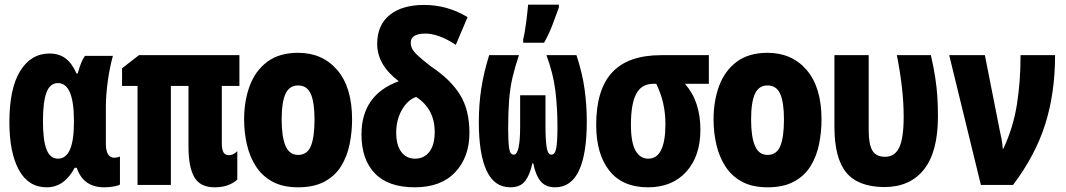

<svg xmlns="http://www.w3.org/2000/svg" viewBox="-20 -788 4540 818"><path d="M179 10Q101 10 60.5 -64Q20 -138 20 -268Q20 -411 66 -485.5Q112 -560 191 -560Q232 -560 259.5 -539Q287 -518 306 -475H311Q318 -500 325.5 -519Q333 -538 342 -550H461Q448 -504 439.5 -444Q431 -384 431 -329V-177Q431 -116 467 -116Q479 -116 491 -121V-2Q487 2 467 6Q447 10 424 10Q335 10 307 -73H298Q254 10 179 10ZM227 -112Q295 -112 295 -267V-273Q295 -434 227 -434Q193 -434 178 -394Q163 -354 163 -272Q163 -189 178.5 -150.5Q194 -112 227 -112Z M894 10Q833 10 808 -33Q783 -76 783 -164V-422H708V0H566V-422H500V-497L572 -553H1000V-422H925V-179Q925 -151 932 -139Q939 -127 955 -127Q966 -127 975 -132Q984 -137 991 -144V-23Q978 -10 953.5 0Q929 10 894 10Z M1250 10Q1185 10 1141 -14Q1097 -38 1070.5 -79Q1044 -120 1032 -172Q1020 -224 1020 -279Q1020 -358 1044 -422.5Q1068 -487 1119 -525Q1170 -563 1250 -563Q1354 -563 1417 -489.5Q1480 -416 1480 -279Q1480 -225 1469.5 -173.5Q1459 -122 1433.5 -80.5Q1408 -39 1363 -14.5Q1318 10 1250 10ZM1250 -128Q1289 -128 1304.5 -166Q1320 -204 1320 -279Q1320 -352 1304 -388Q1288 -424 1250 -424Q1213 -424 1196.5 -388.5Q1180 -353 1180 -279Q1180 -205 1196.5 -166.5Q1213 -128 1250 -128Z M1747 10Q1634 10 1577 -49.5Q1520 -109 1520 -215Q1520 -384 1679 -442Q1587 -511 1587 -601Q1587 -681 1640 -724Q1693 -767 1787 -767Q1886 -767 1972 -715L1922 -597Q1884 -622 1851.5 -633.5Q1819 -645 1793 -645Q1730 -645 1730 -606Q1730 -592 1736.5 -579.5Q1743 -567 1761.5 -550Q1780 -533 1816 -505Q1899 -450 1939.5 -385Q1980 -320 1980 -222Q1980 -119 1919.5 -54.5Q1859 10 1747 10ZM1748 -112Q1787 -112 1809.5 -141.5Q1832 -171 1832 -226Q1832 -324 1753 -375Q1716 -362 1692 -319.5Q1668 -277 1668 -223Q1668 -170 1689.5 -141Q1711 -112 1748 -112Z M2154 10Q2086 10 2053 -61Q2020 -132 2020 -268Q2020 -343 2030.5 -411Q2041 -479 2064 -553H2191Q2174 -503 2163.5 -458Q2153 -413 2149 -361.5Q2145 -310 2145 -238Q2145 -185 2149 -157Q2153 -129 2169 -129Q2196 -129 2196 -249V-382H2304V-249Q2304 -192 2309 -160.5Q2314 -129 2329 -129Q2345 -129 2350 -158Q2355 -187 2355 -247Q2355 -330 2346 -402.5Q2337 -475 2308 -553H2436Q2461 -477 2470.5 -408.5Q2480 -340 2480 -271Q2480 -132 2446.5 -61Q2413 10 2345 10Q2305 10 2283.5 -15.5Q2262 -41 2252 -92H2248Q2238 -44 2217.5 -17Q2197 10 2154 10ZM2209 -621Q2212 -631 2215.5 -651.5Q2219 -672 2222 -695Q2225 -718 2227 -738Q2229 -758 2230 -768H2361V-756Q2348 -720 2333.5 -681.5Q2319 -643 2298 -606H2209Z M2741 10Q2632 10 2576 -61Q2520 -132 2520 -256Q2520 -406 2588 -479.5Q2656 -553 2797 -553H3000V-431H2898Q2964 -357 2964 -235Q2964 -123 2904 -56.5Q2844 10 2741 10ZM2742 -112Q2815 -112 2815 -260Q2815 -305 2805.5 -347.5Q2796 -390 2776 -431H2764Q2713 -431 2690.5 -388Q2668 -345 2668 -257Q2668 -181 2687.5 -146.5Q2707 -112 2742 -112Z M3250 10Q3185 10 3141 -14Q3097 -38 3070.5 -79Q3044 -120 3032 -172Q3020 -224 3020 -279Q3020 -358 3044 -422.5Q3068 -487 3119 -525Q3170 -563 3250 -563Q3354 -563 3417 -489.5Q3480 -416 3480 -279Q3480 -225 3469.5 -173.5Q3459 -122 3433.5 -80.5Q3408 -39 3363 -14.5Q3318 10 3250 10ZM3250 -128Q3289 -128 3304.5 -166Q3320 -204 3320 -279Q3320 -352 3304 -388Q3288 -424 3250 -424Q3213 -424 3196.5 -388.5Q3180 -353 3180 -279Q3180 -205 3196.5 -166.5Q3213 -128 3250 -128Z M3747 9Q3635 8 3585 -53.5Q3535 -115 3535 -248V-553H3681V-232Q3681 -174 3696.5 -147Q3712 -120 3751 -120Q3792 -120 3811 -159.5Q3830 -199 3830 -291Q3830 -351 3822.5 -416.5Q3815 -482 3801 -553H3946Q3958 -500 3964.5 -457.5Q3971 -415 3973.5 -376Q3976 -337 3976 -292Q3976 -141 3916.5 -66Q3857 9 3747 9Z M4159 0 4024 -553H4176L4239 -234Q4244 -213 4247.5 -193.5Q4251 -174 4252 -155H4255Q4297 -245 4312.5 -343Q4328 -441 4328 -553H4475Q4475 -391 4433 -258.5Q4391 -126 4296 0Z"/></svg>

Font: Noto Sans Mono ExtraCondensed Black
Style: Regular
Weight: 900
Width: 2
Designer: Monotype Design Team
Foundry: Monotype Imaging Inc.
Version: Version 2.014